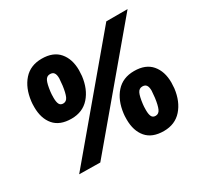

<svg xmlns="http://www.w3.org/2000/svg" viewBox="-146 -866 1141 1087"><g transform="rotate(-30 425.0 -322.5)"><path d="M67 -456Q67 -481 69 -494Q79 -575 122.5 -624Q166 -673 240 -673Q315 -673 353 -628.5Q391 -584 391 -511Q391 -500 389 -474Q379 -393 335 -343.5Q291 -294 218 -294Q142 -294 104.5 -338Q67 -382 67 -456ZM234 2 97 0 663 -673H802ZM267 -482Q271 -518 271 -527Q271 -551 263 -562.5Q255 -574 237 -574Q216 -574 206 -554Q196 -534 190 -486Q188 -472 188 -447Q188 -420 195 -406Q202 -392 220 -392Q241 -392 251 -414.5Q261 -437 267 -482ZM485 -134Q485 -159 487 -172Q497 -253 540.5 -302Q584 -351 658 -351Q733 -351 771 -306.5Q809 -262 809 -189Q809 -178 807 -152Q797 -71 753 -21.5Q709 28 636 28Q560 28 522.5 -16Q485 -60 485 -134ZM685 -160Q689 -196 689 -205Q689 -229 681 -240.5Q673 -252 655 -252Q634 -252 624 -232Q614 -212 608 -164Q606 -150 606 -125Q606 -98 613 -84Q620 -70 638 -70Q659 -70 669 -92.5Q679 -115 685 -160Z"/></g></svg>

Font: Josefin Sans
Style: Bold Italic
Weight: 700
Italic angle: -7°
Designer: Santiago Orozco
Foundry: Typemade
Version: Version 2.000